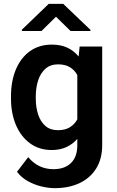

<svg xmlns="http://www.w3.org/2000/svg" viewBox="-20 -770 609 998"><path d="M37.1 -257.8V-268.1Q37.1 -348.6 62.7 -409.4Q88.4 -470.2 136 -504.2Q183.6 -538.1 249.5 -538.1Q296.9 -538.1 331.1 -521.7Q365.2 -505.4 388.7 -476.1L394 -528.3H511.2V-16.1Q511.2 55.7 480 105.7Q448.7 155.8 393.3 181.9Q337.9 208 264.2 208Q232.4 208 195.6 199.2Q158.7 190.4 124.8 171.6Q90.8 152.8 68.4 123L126.5 46.9Q179.2 109.4 257.8 109.4Q315.9 109.4 348.9 77.4Q381.8 45.4 381.8 -14.6V-47.9Q357.9 -20.5 325 -5.4Q292 9.8 248.5 9.8Q183.6 9.8 136 -25.1Q88.4 -60.1 62.7 -120.6Q37.1 -181.2 37.1 -257.8ZM166 -268.1V-257.8Q166 -212.4 178.2 -175Q190.4 -137.7 215.8 -115.5Q241.2 -93.3 280.8 -93.3Q318.4 -93.3 343 -108.4Q367.7 -123.5 381.8 -149.4V-379.9Q367.7 -405.8 343.3 -420.7Q318.8 -435.5 281.7 -435.5Q242.2 -435.5 216.6 -413.1Q190.9 -390.6 178.5 -352.8Q166 -314.9 166 -268.1ZM308.6 -750 450.2 -614.7V-608.9H346.7L271 -683.1L195.8 -608.9H93.8V-615.7L233.4 -750Z"/></svg>

Font: Vazirmatn RD UI FD SemiBold
Style: Regular
Weight: 600
Designer: Saber Rastikerdar
Foundry: Saber Rastikerdar
Version: Version 33.003